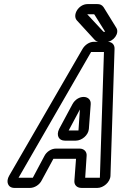

<svg xmlns="http://www.w3.org/2000/svg" viewBox="-20 -897 595 942"><path d="M71 -25 427 -642H490L470 -25H398L405 -132C407 -152 393 -168 370 -168H255C231 -168 208 -152 198 -132L141 -25ZM51 25H127C150 25 174 9 184 -11L242 -118H353L345 -11C343 9 356 25 380 25H458C487 25 521 -3 522 -35L542 -657C543 -676 531 -692 508 -692H441C418 -692 396 -676 385 -657L25 -35C8 -6 18 25 51 25ZM270 -264C255 -233 268 -207 298 -207H352C381 -207 413 -233 416 -264L425 -385C429 -431 362 -436 335 -385ZM317 -257 372 -360 365 -257ZM489 -741C488 -741 487 -742 487 -742L408 -827H440C441 -827 443 -826 443 -826L496 -741ZM471 -691H500C537 -691 567 -734 551 -760L488 -862C480 -873 471 -877 457 -877H410C365 -877 334 -823 357 -797L445 -701C451 -695 459 -691 471 -691Z"/></svg>

Font: DIN Rundschrift
Style: BreitKontKu
Weight: 400
Width: 7
Version: Version 1.027